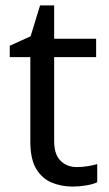

<svg xmlns="http://www.w3.org/2000/svg" viewBox="-20 -679 401 709"><path d="M264 -62Q284 -62 305 -65.5Q326 -69 339 -73V-6Q325 1 299 5.5Q273 10 249 10Q207 10 171.5 -4.5Q136 -19 114 -55Q92 -91 92 -156V-468H16V-510L93 -545L128 -659H180V-536H335V-468H180V-158Q180 -109 203.5 -85.5Q227 -62 264 -62Z"/></svg>

Font: Noto Sans Carian
Style: Regular
Weight: 400
Designer: Monotype Design Team
Foundry: Monotype Imaging Inc.
Version: Version 2.002; ttfautohint (v1.8.4.7-5d5b)